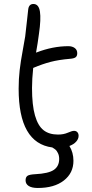

<svg xmlns="http://www.w3.org/2000/svg" viewBox="-20 -726 460 960"><path d="M168.9 213.9Q139.2 213.9 123.5 203.9Q107.9 193.8 107.9 175.8Q107.9 159.7 117.4 153.1Q127 146.5 155.8 145Q222.7 141.6 249.3 123.3Q275.9 105 275.9 68.8Q275.9 52.2 269.8 39.8Q263.7 27.3 257.8 22.5Q252 17.6 241.2 11.2Q73.2 -10.7 73.2 -282.2Q73.2 -331.5 78.4 -375.7Q83.5 -419.9 93.3 -471.7Q103 -523.4 106 -543.9Q110.4 -582.5 115.5 -628.2Q120.6 -673.8 121.1 -679.2Q124.5 -706.1 147 -706.1Q173.8 -706.1 179.7 -668Q185.5 -629.9 174.8 -557.1Q168.9 -510.7 160.2 -462.9L163.1 -463.9Q244.1 -495.1 321.8 -495.1Q341.3 -495.1 353.8 -485.8Q366.2 -476.6 366.2 -460Q366.2 -445.8 358.2 -439.7Q350.1 -433.6 331.1 -432.1Q273.4 -427.2 232.7 -416.5Q191.9 -405.8 147.9 -387.2L146 -386.2Q140.1 -330.6 140.1 -286.1Q140.1 -200.2 155 -148.4Q169.9 -96.7 197.8 -75Q225.6 -53.2 270 -53.2Q297.9 -53.2 319.1 -62.5Q340.3 -71.8 350.1 -71.8Q360.8 -71.8 366.9 -64.9Q373 -58.1 373 -46.9Q373 -31.7 361.1 -18.1Q349.1 -4.4 327.1 3.9Q347.2 36.6 347.2 78.1Q347.2 139.2 299.3 176.5Q251.5 213.9 168.9 213.9Z"/></svg>

Font: Shantell Sans Normal
Style: Regular
Weight: 300
Designer: Stephen Nixon, Anya Danilova, Shantell Martin
Foundry: Arrow Type
Version: Version 1.006;[559af2be0]